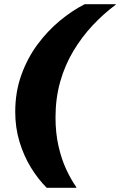

<svg xmlns="http://www.w3.org/2000/svg" viewBox="-20 -770 575 920"><path d="M246 -207Q246 -299 268.5 -378.5Q291 -458 331.5 -525.5Q372 -593 424 -648.5Q476 -704 534 -747L535 -750H386Q325 -719 266 -670Q207 -621 159 -556Q111 -491 82 -410Q53 -329 53 -234Q53 -158 73.5 -90.5Q94 -23 128 32.5Q162 88 204 130H345L346 127Q321 92 298 43Q275 -6 260.5 -69Q246 -132 246 -207Z"/></svg>

Font: Roboto Serif 20pt Black
Style: Italic
Weight: 900
Italic angle: -10°
Version: Version 1.008